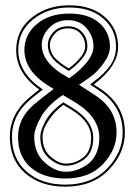

<svg xmlns="http://www.w3.org/2000/svg" viewBox="-20 -661 505 723"><path d="M235.8 -585Q192.9 -585 165 -555.9Q137.2 -526.9 137.2 -491.2Q137.2 -433.1 210 -384.8L241.2 -366.2Q332 -433.1 332 -485.8Q332 -523.9 306.4 -554.4Q280.8 -585 235.8 -585ZM394 -484.9Q394 -456.1 371.6 -425Q349.1 -394 330.1 -378.9Q311 -363.8 277.8 -341.8L338.9 -301.8Q418.9 -250 418.9 -162.1Q418.9 -97.2 367.9 -43Q316.9 11.2 226.1 11.2Q145 11.2 96.4 -29.8Q47.9 -70.8 47.9 -146Q47.9 -214.8 106 -266.1Q125 -282.2 182.1 -326.2L164.1 -336.9Q72.3 -394 71.8 -472.2Q71.8 -531.2 118.9 -570.6Q166 -609.9 241.2 -609.9Q313 -609.9 353.5 -575Q394 -540 394 -484.9ZM228 -14.2Q247.1 -14.2 267.1 -20.5Q287.1 -26.9 307.6 -40.5Q328.1 -54.2 341.1 -80.6Q354 -106.9 354 -142.1Q354 -220.2 264.2 -274.9L216.8 -303.2Q159.7 -265.1 134.3 -220.5Q108.9 -175.8 108.9 -146Q108.9 -85 147.9 -49.6Q187 -14.2 228 -14.2ZM235.8 -554.2Q205.1 -554.2 186.5 -534.2Q168 -514.2 168 -491.2Q168 -470.7 179 -452.9Q189.9 -435.1 226.6 -411.1L239.3 -403.3Q301.3 -451.7 300.8 -485.8Q300.8 -514.6 283.2 -534.4Q265.6 -554.2 235.8 -554.2ZM235.8 -562Q269 -562 289.1 -540Q309.1 -518.1 309.1 -485.8Q309.1 -446.8 241.7 -395.5L239.7 -393.6L222.2 -404.3Q184.6 -429.2 172.4 -449Q160.2 -468.8 160.2 -491.2Q160.2 -517.1 180.4 -539.6Q200.7 -562 235.8 -562ZM424.8 -484.9Q424.8 -411.6 333 -342.8L356 -328.1Q450.2 -266.6 450.2 -162.1Q450.2 -84 389.2 -21Q328.1 42 226.1 42Q133.3 42 75.2 -8.5Q17.1 -59.1 17.1 -146Q17.1 -229 85.4 -289.1Q102.1 -303.7 127.9 -323.7Q41 -385.7 41 -472.2Q41 -547.4 99.1 -594.2Q157.2 -641.1 241.2 -641.1Q325.2 -641.1 375 -596.9Q424.8 -552.7 424.8 -484.9ZM417 -484.9Q417 -548.8 369.4 -590.8Q321.8 -632.8 241 -632.8Q160.2 -632.8 104.5 -587.9Q48.8 -543 48.8 -472.2Q48.8 -388.2 136.7 -327.1L141.6 -324.2L137.2 -320.8Q109.9 -299.8 90.8 -283.2Q24.9 -225.6 24.9 -146Q24.9 -63 80.6 -14.4Q136.2 34.2 226.1 34.2Q325.2 34.2 383.5 -26.4Q441.9 -86.9 441.9 -162.1Q441.9 -262.2 351.6 -321.3L319.3 -342.8L323.7 -346.2Q341.8 -359.9 354.5 -370.6Q367.2 -381.3 383.5 -399.7Q399.9 -418 408.4 -439.5Q417 -460.9 417 -484.9ZM228 -44.9Q264.2 -44.9 293.7 -68.4Q323.2 -91.8 323.2 -142.1Q323.2 -202.6 248 -248.5L218.3 -266.1Q187 -242.2 168 -214.6Q148.9 -187 144.5 -171.9Q140.1 -156.7 140.1 -146Q140.1 -97.2 170.7 -71Q201.2 -44.9 228 -44.9ZM228 -37.1Q197.3 -37.1 164.6 -64.9Q131.8 -92.8 131.8 -146Q131.8 -168 150.1 -203.4Q168.5 -238.8 215.8 -273.9L217.8 -275.9L252 -255.4Q331.1 -207 331.1 -142.1Q331.1 -87.9 298.6 -62.5Q266.1 -37.1 228 -37.1Z"/></svg>

Font: Linux Libertine Initials
Style: Initials
Weight: 400
Designer: Philipp H. Poll
Foundry: Philipp H. Poll
Version: Version 5.0.6